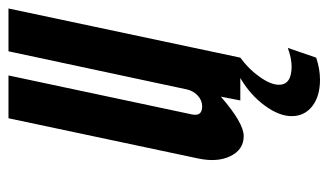

<svg xmlns="http://www.w3.org/2000/svg" viewBox="-181 -406 775 453"><g transform="rotate(-90 206.5 -179.5)"><path d="M112 8Q143 8 205 -46L196 0H297L413 -547H312L222 -126Q218.5 -110.5 207.2 -100.2Q196 -90 182 -90Q158 -90 163 -114L255 -547H154L59 -99Q49.5 -54 64.8 -23Q80 8 112 8ZM245 188Q270 188 297 179L320 112Q295.5 121 276 121Q233 121 233 91Q233 72 251.5 45.8Q270 19.5 297 0H249Q209.5 23 184.2 57.2Q159 91.5 159 121Q159 151.5 182.5 169.8Q206 188 245 188Z"/></g></svg>

Font: League Gothic
Style: Italic
Weight: 400
Designer: The League of Moveable Type
Version: Version 1.600; ttfautohint (v1.8.3)